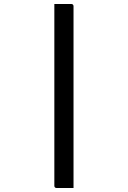

<svg xmlns="http://www.w3.org/2000/svg" viewBox="-20 -780 640 961"><path d="M252 -760Q274 -760 295 -760Q316 -760 337 -760Q342 -760 345 -757Q348 -754 348 -749Q348 -658 348 -567Q348 -476 348 -385Q348 -294 348 -203Q348 -112 348 -21Q348 70 348 161Q327 161 306 161Q285 161 263 161Q258 161 255 158Q252 155 252 150Q252 49 252 -52Q252 -153 252 -254Q252 -355 252 -456Q252 -557 252 -658Q252 -684 252 -709Q252 -734 252 -760Z"/></svg>

Font: Rec Mono Linear
Style: Regular
Weight: 400
Monospace: yes
Version: Version 1.085; ttfautohint (v1.8.4.7-5d5b)